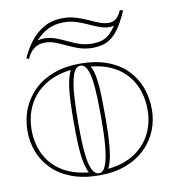

<svg xmlns="http://www.w3.org/2000/svg" viewBox="-84 -810 798 897"><g transform="rotate(-10 315.0 -361.5)"><path d="M316 -515Q388 -515 443 -495Q498 -475 535 -438.5Q572 -402 591 -353Q610 -304 610 -246Q610 -195 591.5 -148.5Q573 -102 536 -65Q499 -28 444 -6.5Q389 15 316 15Q240 15 184 -6.5Q128 -28 91.5 -65Q55 -102 37.5 -148.5Q20 -195 20 -246Q20 -304 40.5 -353Q61 -402 99 -438.5Q137 -475 192 -495Q247 -515 316 -515ZM316 -505Q292 -505 280 -468Q268 -431 264 -372Q260 -313 260 -246Q260 -200 261.5 -155Q263 -110 268.5 -74Q274 -38 285.5 -16.5Q297 5 316 5Q333 5 343.5 -16Q354 -37 360 -73Q366 -109 368 -154Q370 -199 370 -246Q370 -296 368.5 -342.5Q367 -389 362 -425.5Q357 -462 346 -483.5Q335 -505 316 -505ZM40 -246Q40 -187 64 -135.5Q88 -84 138.5 -50Q189 -16 269 -7Q256 -32 249.5 -71Q243 -110 241.5 -155.5Q240 -201 240 -246Q240 -294 241.5 -341Q243 -388 249.5 -428Q256 -468 269 -493Q196 -485 144.5 -451.5Q93 -418 66.5 -365.5Q40 -313 40 -246ZM590 -246Q590 -313 565 -365.5Q540 -418 489.5 -451.5Q439 -485 363 -493Q377 -468 382.5 -428.5Q388 -389 389 -341.5Q390 -294 390 -246Q390 -201 388 -155.5Q386 -110 380 -71.5Q374 -33 361 -8Q438 -16 489 -50.5Q540 -85 565 -136.5Q590 -188 590 -246ZM389 -577Q355 -577 326 -586.5Q297 -596 271.5 -608.5Q246 -621 221.5 -630.5Q197 -640 171 -640Q142 -640 120.5 -624.5Q99 -609 85 -577L74 -583Q91 -622 117.5 -657.5Q144 -693 182.5 -715.5Q221 -738 274 -738Q308 -738 336.5 -729Q365 -720 390 -708.5Q415 -697 438 -688Q461 -679 483 -679Q503 -679 518 -691.5Q533 -704 543 -729L558 -725Q533 -667 508.5 -635Q484 -603 455.5 -590Q427 -577 389 -577ZM389 -597Q414 -597 433.5 -602.5Q453 -608 470 -622.5Q487 -637 503 -662Q499 -661 493.5 -660Q488 -659 483 -659Q459 -659 435 -668Q411 -677 386.5 -688.5Q362 -700 334 -709Q306 -718 274 -718Q231 -718 198 -701Q165 -684 141 -656Q149 -658 156.5 -659Q164 -660 171 -660Q199 -660 225 -650.5Q251 -641 276.5 -628.5Q302 -616 329.5 -606.5Q357 -597 389 -597Z"/></g></svg>

Font: Kalnia Glaze Thin
Style: Bold
Weight: 700
Version: Version 1.110